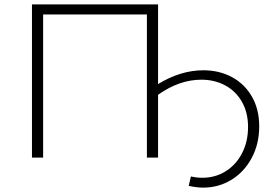

<svg xmlns="http://www.w3.org/2000/svg" viewBox="-20 -720 1251 877"><path d="M909 -399C839.7 -399 770.7 -378 702 -336V-700H126V0H177V-654H651V0H702V-287C766.7 -333 832.7 -356 900 -356C940 -356 976.2 -347.3 1008.5 -330C1040.8 -312.7 1066.3 -287.7 1085 -255C1103.7 -222.3 1113 -184 1113 -140C1113 -95.3 1103.8 -55.3 1085.5 -20C1067.2 15.3 1042.2 42.8 1010.5 62.5C978.8 82.2 943.3 92 904 92C887.3 92 870 90 852 86L842 129C866.7 134.3 888.7 137 908 137C955.3 137 998.5 125 1037.5 101C1076.5 77 1107.3 43.7 1130 1C1152.7 -41.7 1164 -89.7 1164 -143C1164 -195 1152.8 -240.3 1130.5 -279C1108.2 -317.7 1077.7 -347.3 1039 -368C1000.3 -388.7 957 -399 909 -399Z"/></svg>

Font: Montserrat Custom ExtraLight
Style: Regular
Weight: 300
Designer: Julieta Ulanovsky
Foundry: Julieta Ulanovsky
Version: Version 7.200